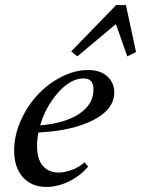

<svg xmlns="http://www.w3.org/2000/svg" viewBox="-20 -718 551 749"><path d="M281.7 -498 257.8 -517.6 433.1 -698.2H471.2L510.7 -515.1L476.6 -498L432.1 -624ZM161.1 11.2Q103.5 11.2 69.3 -26.6Q35.2 -64.5 35.2 -131.3Q35.2 -188.5 60.3 -245.8Q85.4 -303.2 125.5 -346.7Q165.5 -390.1 218.3 -417.5Q271 -444.8 323.2 -444.8Q372.1 -444.8 398.9 -419.7Q425.8 -394.5 425.8 -357.9Q425.8 -291.5 343.8 -249.5Q261.7 -207.5 129.9 -201.2Q124.5 -173.3 124.5 -149.9Q124.5 -97.2 147.2 -71Q169.9 -44.9 208 -44.9Q231.4 -44.9 259.5 -54.9Q287.6 -64.9 310.1 -85L323.7 -67.9Q292.5 -31.2 248.5 -10Q204.6 11.2 161.1 11.2ZM306.2 -412.1Q256.3 -412.1 207.5 -357.7Q158.7 -303.2 136.7 -229Q232.9 -236.8 288.8 -273.9Q344.7 -311 344.7 -368.7Q344.7 -412.1 306.2 -412.1Z"/></svg>

Font: Elstob Medium
Style: Italic
Weight: 500
Italic angle: -20°
Designer: Peter S. Baker
Version: Version 1.015